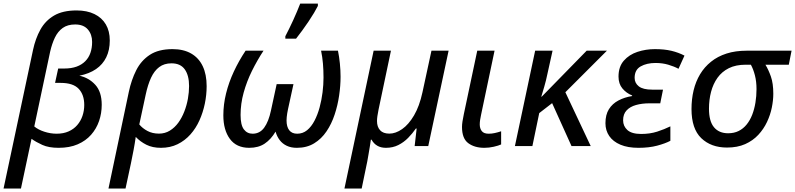

<svg xmlns="http://www.w3.org/2000/svg" viewBox="-45 -824 4485 1083"><path d="M-24.9 239.3 141.1 -541.5Q154.8 -606.4 182.9 -657Q210.9 -707.5 260 -736.3Q309.1 -765.1 387.2 -765.1Q445.8 -765.1 487.8 -744.6Q529.8 -724.1 552 -686.3Q574.2 -648.4 574.2 -595.7Q574.2 -541.5 554.4 -501Q534.7 -460.4 496.6 -434.3Q458.5 -408.2 402.8 -397Q456.5 -385.3 492.7 -345.5Q528.8 -305.7 528.8 -232.9Q528.8 -185.1 513.9 -141.6Q499 -98.1 469 -64Q439 -29.8 393.3 -10Q347.7 9.8 285.6 9.8Q230 9.8 193.8 -6.6Q157.7 -22.9 132.8 -41L73.2 239.3ZM274.4 -69.8Q313 -69.8 342 -82.8Q371.1 -95.7 390.6 -118.4Q410.2 -141.1 420.2 -170.4Q430.2 -199.7 430.2 -231.9Q430.2 -290 398.7 -323.2Q367.2 -356.4 297.4 -356.4H265.6L283.2 -437.5H317.9Q357.4 -437.5 387 -448.2Q416.5 -459 436 -478.8Q455.6 -498.5 465.1 -526.1Q474.6 -553.7 474.6 -587.4Q474.6 -629.9 450.4 -658Q426.3 -686 378.9 -686Q336.4 -686 308.8 -666.3Q281.2 -646.5 264.6 -611.8Q248 -577.1 237.8 -532.2L148.4 -110.8Q170.4 -92.3 205.1 -81.1Q239.7 -69.8 274.4 -69.8Z M566.9 239.3 681.6 -305.7Q695.8 -373 723.4 -427.7Q751 -482.4 800 -514.6Q849.1 -546.9 928.2 -546.9Q990.2 -546.9 1033.2 -522.2Q1076.2 -497.6 1098.4 -450.9Q1120.6 -404.3 1120.6 -337.9Q1120.6 -289.1 1110.4 -239.5Q1100.1 -189.9 1080.1 -145.3Q1060.1 -100.6 1029.1 -65.7Q998 -30.8 956.5 -10.5Q915 9.8 862.8 9.8Q814.9 9.8 780.5 -7.6Q746.1 -24.9 720.7 -51.8Q715.3 -13.7 708.7 21Q702.1 55.7 693.8 96.2L663.1 239.3ZM851.6 -70.3Q885.7 -70.3 913.1 -87.2Q940.4 -104 960.7 -131.8Q981 -159.7 994.6 -194.8Q1008.3 -230 1014.9 -267.1Q1021.5 -304.2 1021.5 -338.9Q1021.5 -398.4 997.3 -432.6Q973.1 -466.8 922.4 -466.8Q881.3 -466.8 853.3 -445.8Q825.2 -424.8 806.9 -385.3Q788.6 -345.7 776.9 -290.5L740.7 -122.1Q758.8 -100.1 786.9 -85.2Q814.9 -70.3 851.6 -70.3Z M1360.8 9.8Q1288.6 9.8 1251.7 -40.5Q1214.8 -90.8 1214.8 -173.3Q1214.8 -234.9 1230.2 -297.1Q1245.6 -359.4 1273.9 -420.2Q1302.2 -481 1340.3 -538.1H1441.4Q1405.8 -483.9 1376.2 -424.1Q1346.7 -364.3 1329.3 -301.5Q1312 -238.8 1312 -175.8Q1312 -118.7 1330.6 -94.2Q1349.1 -69.8 1379.9 -69.8Q1420.4 -69.8 1445.3 -104Q1470.2 -138.2 1483.4 -200.7L1515.6 -349.6H1610.4L1579.6 -208.5Q1577.1 -197.3 1575.2 -185.5Q1573.2 -173.8 1572.3 -163.3Q1571.3 -152.8 1571.3 -144.5Q1571.3 -108.9 1586.4 -89.4Q1601.6 -69.8 1631.3 -69.8Q1663.1 -69.8 1687.3 -89.6Q1711.4 -109.4 1729 -143.1Q1746.6 -176.8 1757.8 -218.3Q1769 -259.8 1774.4 -303.2Q1779.8 -346.7 1779.8 -386.2Q1779.8 -428.7 1776.6 -465.8Q1773.4 -502.9 1766.1 -538.1H1861.3Q1868.2 -504.9 1872.1 -466.1Q1876 -427.2 1876 -391.1Q1876 -340.3 1867.9 -285.2Q1859.9 -230 1842.5 -177.5Q1825.2 -125 1796.6 -82.8Q1768.1 -40.5 1726.8 -15.4Q1685.5 9.8 1629.4 9.8Q1596.7 9.8 1572.5 -1.7Q1548.3 -13.2 1532.7 -33.7Q1517.1 -54.2 1509.3 -81.5Q1483.4 -37.6 1448 -13.9Q1412.6 9.8 1360.8 9.8ZM1564.5 -606V-619.6Q1574.2 -638.2 1585.7 -661.4Q1597.2 -684.6 1608.6 -709.7Q1620.1 -734.9 1630.4 -759.3Q1640.6 -783.7 1648.4 -803.7H1748V-790.5Q1739.7 -773.9 1726.1 -751Q1712.4 -728 1695.3 -702.6Q1678.2 -677.2 1659.9 -652.1Q1641.6 -627 1625 -606Z M1897.9 239.3 2062.5 -538.1H2160.2L2090.3 -206.1Q2085.9 -185.1 2083.7 -168.9Q2081.5 -152.8 2081.5 -141.6Q2081.5 -108.4 2098.9 -89.4Q2116.2 -70.3 2151.4 -70.3Q2186.5 -70.3 2223.1 -95.7Q2259.8 -121.1 2290.3 -172.9Q2320.8 -224.6 2337.9 -303.2L2388.7 -538.1H2485.4L2370.6 0H2293.9L2305.2 -99.1H2300.8Q2281.7 -71.3 2257.3 -46.4Q2232.9 -21.5 2201.9 -5.9Q2170.9 9.8 2131.8 9.8Q2103.5 9.8 2083.3 -2Q2063 -13.7 2050.8 -36.1H2046.9Q2044.9 -21 2041.3 1.5Q2037.6 23.9 2033.7 46.6Q2029.8 69.3 2026.9 85.4L1995.1 239.3Z M2687 9.8Q2631.8 9.8 2596.4 -16.4Q2561 -42.5 2561 -107.9Q2561 -121.6 2563.7 -139.2Q2566.4 -156.7 2571.3 -180.2L2647 -538.1H2744.6L2668.5 -176.3Q2665.5 -162.1 2663.3 -148.4Q2661.1 -134.8 2661.1 -122.6Q2661.1 -99.1 2672.6 -84.5Q2684.1 -69.8 2711.4 -69.8Q2729 -69.8 2745.6 -73.5Q2762.2 -77.1 2781.7 -83.5V-9.3Q2767.1 -2.4 2740.2 3.7Q2713.4 9.8 2687 9.8Z M2859.4 0 2973.6 -538.1H3071.8L3042.5 -405.8Q3035.2 -370.1 3025.4 -336.4Q3015.6 -302.7 3008.3 -278.8H3010.7L3264.2 -538.1H3378.4L3144 -303.7L3287.1 0H3178.7L3069.3 -242.2L2996.6 -186L2958 0Z M3556.6 9.8Q3496.1 9.8 3454.6 -7.8Q3413.1 -25.4 3391.6 -56.6Q3370.1 -87.9 3370.1 -128.9Q3370.1 -176.8 3389.6 -208Q3409.2 -239.3 3443.4 -257.3Q3477.5 -275.4 3520.5 -282.2V-285.6Q3488.3 -298.3 3466.1 -324.7Q3443.8 -351.1 3443.8 -392.1Q3443.8 -447.8 3473.9 -481.9Q3503.9 -516.1 3550.8 -531.5Q3597.7 -546.9 3648.9 -546.9Q3702.6 -546.9 3742.4 -537.4Q3782.2 -527.8 3815.9 -510.3L3782.2 -436Q3757.8 -449.2 3724.6 -459Q3691.4 -468.8 3652.8 -468.8Q3603 -468.8 3568.8 -449.5Q3534.7 -430.2 3534.7 -384.8Q3534.7 -355.5 3558.3 -336.9Q3582 -318.4 3633.3 -318.4H3694.8L3679.2 -241.2H3618.2Q3576.2 -241.2 3542.5 -231.7Q3508.8 -222.2 3489.3 -201.2Q3469.7 -180.2 3469.7 -145.5Q3469.7 -112.3 3494.1 -90.3Q3518.6 -68.4 3571.8 -68.4Q3621.1 -68.4 3661.9 -81.5Q3702.6 -94.7 3736.3 -111.3V-29.8Q3707.5 -14.6 3661.9 -2.4Q3616.2 9.8 3556.6 9.8Z M4055.7 8.3Q3965.8 8.3 3910.6 -44.7Q3855.5 -97.7 3855.5 -209Q3855.5 -264.6 3867.4 -314.5Q3879.4 -364.3 3903.8 -405Q3928.2 -445.8 3965.6 -475.8Q4002.9 -505.9 4053.2 -522Q4103.5 -538.1 4167.5 -538.1H4419.9L4404.3 -459H4272.5Q4289.6 -431.2 4303.2 -392.6Q4316.9 -354 4316.9 -294.9Q4316.9 -258.8 4308.6 -217.5Q4300.3 -176.3 4281.5 -136.2Q4262.7 -96.2 4232.4 -63.5Q4202.1 -30.8 4158.4 -11.2Q4114.7 8.3 4055.7 8.3ZM4062 -72.3Q4095.7 -72.3 4121.6 -85.2Q4147.5 -98.1 4166.5 -121.6Q4185.5 -145 4197.8 -176.5Q4210 -208 4216.1 -244.9Q4222.2 -281.7 4222.2 -321.3Q4222.2 -364.7 4213.1 -399.4Q4204.1 -434.1 4190.4 -459H4161.1Q4105.5 -459 4066.2 -439.5Q4026.9 -419.9 4002.2 -385.3Q3977.5 -350.6 3965.8 -305.9Q3954.1 -261.2 3954.1 -210.9Q3954.1 -140.1 3982.4 -106.2Q4010.7 -72.3 4062 -72.3Z"/></svg>

Font: Open Sans Medium
Style: Italic
Weight: 500
Italic angle: -12°
Designer: Monotype Design Team
Foundry: Monotype Imaging Inc.
Version: Version 3.000